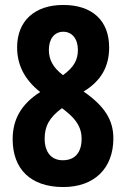

<svg xmlns="http://www.w3.org/2000/svg" viewBox="-20 -744 509 774"><path d="M235 -724C120 -724 49 -660 49 -553C49 -483 78 -424 142 -373C65 -324 31 -262 31 -183C31 -62 104 10 235 10C360 10 437 -65 437 -186C437 -263 399 -318 317 -375C388 -418 420 -476 420 -553C420 -660 353 -724 235 -724ZM235 -616C270 -616 294 -588 294 -543C294 -503 279 -474 234 -441C196 -470 177 -501 177 -543C177 -588 200 -616 235 -616ZM160 -185C160 -235 179 -271 230 -308L244 -297C294 -258 309 -223 309 -185C309 -131 284 -98 233 -98C185 -98 160 -133 160 -185Z"/></svg>

Font: Noto Sans Arabic UI XCn
Style: Bold
Weight: 700
Width: 2
Designer: Monotype Design Team, Nadine Chahine and Nizar Qandah
Foundry: Monotype Imaging Inc.
Version: Version 2.010